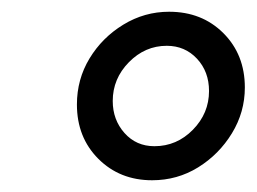

<svg xmlns="http://www.w3.org/2000/svg" viewBox="-20 -728 437 327"><path d="M239 -421Q184 -421 147.5 -457.5Q111 -494 111 -550Q111 -593 132.5 -628.5Q154 -664 190 -686Q226 -708 268 -708Q324 -708 360.5 -671.5Q397 -635 397 -579Q397 -537 375 -501Q353 -465 317.5 -443Q282 -421 239 -421ZM243 -479Q281 -479 308.5 -507Q336 -535 336 -573Q336 -606 315.5 -628Q295 -650 264 -650Q227 -650 199.5 -622Q172 -594 172 -556Q172 -524 192 -501.5Q212 -479 243 -479Z"/></svg>

Font: Red Hat Display Medium
Style: Italic
Weight: 500
Italic angle: -12°
Designer: Pentagram, MCKL
Foundry: Pentagram, MCKL
Version: Version 1.023; ttfautohint (v1.8.3)